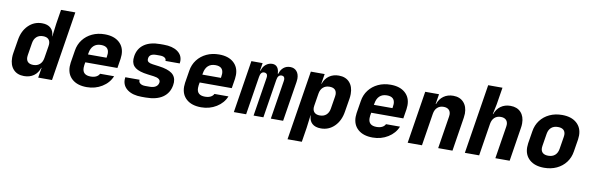

<svg xmlns="http://www.w3.org/2000/svg" viewBox="-57 -1267 6113 1984"><g transform="rotate(10 3000.0 -275.0)"><path d="M456 -730H606L490 0H345L362 -105H359Q341 -50 299 -20Q257 10 197 10Q125 10 84.5 -34.5Q44 -79 44 -156Q44 -182 48 -205L71 -345Q86 -443 145.5 -501.5Q205 -560 288 -560Q347 -560 379.5 -530Q412 -500 413 -445H415L432 -580ZM394 -340Q396 -354 396 -361Q396 -394 377 -412Q358 -430 321 -430Q279 -430 253 -406.5Q227 -383 220 -340L199 -210Q197 -194 197 -189Q197 -155 216 -137.5Q235 -120 272 -120Q313 -120 339.5 -143.5Q366 -167 373 -210Z M1153 -381Q1153 -361 1150 -340L1134 -240H797L792 -210Q790 -200 790 -182Q790 -105 876 -105Q911 -105 934.5 -117Q958 -129 968 -150H1115Q1086 -78 1015 -34Q944 10 855 10Q757 10 701.5 -38.5Q646 -87 646 -170Q646 -189 649 -210L670 -340Q680 -406 718 -455.5Q756 -505 814.5 -532.5Q873 -560 946 -560Q1043 -560 1098 -511.5Q1153 -463 1153 -381ZM810 -325H1005L1007 -340Q1010 -355 1010 -369Q1010 -445 927 -445Q879 -445 850 -418Q821 -391 813 -340Z M1431 10Q1338 10 1283.5 -29.5Q1229 -69 1229 -135Q1229 -142 1231 -160H1381Q1377 -136 1396 -121.5Q1415 -107 1450 -107H1494Q1535 -107 1558.5 -122Q1582 -137 1587 -164L1588 -173Q1588 -212 1518 -221L1455 -229Q1364 -240 1322.5 -270.5Q1281 -301 1281 -359Q1281 -374 1284 -392Q1297 -473 1359.5 -516.5Q1422 -560 1527 -560H1565Q1656 -560 1709 -523Q1762 -486 1762 -423Q1762 -416 1760 -398H1610Q1613 -418 1595.5 -430.5Q1578 -443 1546 -443H1508Q1467 -443 1447.5 -428Q1428 -413 1428 -383Q1428 -365 1442 -355Q1456 -345 1486 -341L1554 -332Q1647 -320 1691 -287.5Q1735 -255 1735 -195Q1735 -181 1732 -164Q1718 -80 1652.5 -35Q1587 10 1475 10Z M2353 -381Q2353 -361 2350 -340L2334 -240H1997L1992 -210Q1990 -200 1990 -182Q1990 -105 2076 -105Q2111 -105 2134.5 -117Q2158 -129 2168 -150H2315Q2286 -78 2215 -34Q2144 10 2055 10Q1957 10 1901.5 -38.5Q1846 -87 1846 -170Q1846 -189 1849 -210L1870 -340Q1880 -406 1918 -455.5Q1956 -505 2014.5 -532.5Q2073 -560 2146 -560Q2243 -560 2298 -511.5Q2353 -463 2353 -381ZM2010 -325H2205L2207 -340Q2210 -355 2210 -369Q2210 -445 2127 -445Q2079 -445 2050 -418Q2021 -391 2013 -340Z M2985 -453Q2985 -438 2982 -420L2915 0H2786L2850 -403Q2852 -417 2852 -421Q2852 -458 2819 -458Q2780 -458 2772 -403L2708 0H2605L2669 -403Q2671 -415 2671 -420Q2671 -439 2662 -448.5Q2653 -458 2636 -458Q2599 -458 2591 -403L2527 0H2398L2485 -550H2603L2590 -470H2596Q2606 -511 2636 -535.5Q2666 -560 2704 -560Q2738 -560 2756.5 -536Q2775 -512 2776 -470H2782Q2793 -512 2822 -536Q2851 -560 2892 -560Q2935 -560 2960 -531Q2985 -502 2985 -453Z M3555 -394Q3555 -368 3551 -345L3528 -205Q3513 -107 3454 -48.5Q3395 10 3312 10Q3252 10 3219.5 -20Q3187 -50 3186 -105H3184L3167 30L3143 180H2993L3109 -550H3254L3237 -445H3240Q3258 -500 3300.5 -530Q3343 -560 3402 -560Q3474 -560 3514.5 -515.5Q3555 -471 3555 -394ZM3400 -340Q3402 -356 3402 -361Q3402 -395 3383 -412.5Q3364 -430 3327 -430Q3286 -430 3259.5 -406.5Q3233 -383 3226 -340L3205 -210Q3203 -196 3203 -189Q3203 -156 3222.5 -138Q3242 -120 3278 -120Q3320 -120 3346 -143.5Q3372 -167 3379 -210Z M4153 -381Q4153 -361 4150 -340L4134 -240H3797L3792 -210Q3790 -200 3790 -182Q3790 -105 3876 -105Q3911 -105 3934.5 -117Q3958 -129 3968 -150H4115Q4086 -78 4015 -34Q3944 10 3855 10Q3757 10 3701.5 -38.5Q3646 -87 3646 -170Q3646 -189 3649 -210L3670 -340Q3680 -406 3718 -455.5Q3756 -505 3814.5 -532.5Q3873 -560 3946 -560Q4043 -560 4098 -511.5Q4153 -463 4153 -381ZM3810 -325H4005L4007 -340Q4010 -355 4010 -369Q4010 -445 3927 -445Q3879 -445 3850 -418Q3821 -391 3813 -340Z M4752 -399Q4752 -385 4748 -355L4692 0H4542L4596 -340Q4598 -354 4598 -361Q4598 -394 4578.5 -412Q4559 -430 4524 -430Q4484 -430 4458.5 -406.5Q4433 -383 4426 -340L4372 0H4222L4309 -550H4454L4437 -445H4441Q4459 -499 4501.5 -529.5Q4544 -560 4603 -560Q4672 -560 4712 -516.5Q4752 -473 4752 -399Z M5352 -402Q5352 -376 5348 -355L5292 0H5142L5196 -340Q5198 -354 5198 -361Q5198 -394 5178.5 -412Q5159 -430 5124 -430Q5084 -430 5058.5 -406.5Q5033 -383 5026 -340L4972 0H4822L4938 -730H5088L5059 -550L5037 -445H5041Q5059 -499 5101.5 -529.5Q5144 -560 5203 -560Q5273 -560 5312.5 -517.5Q5352 -475 5352 -402Z M5446 -169Q5446 -189 5449 -210L5470 -340Q5480 -406 5517.5 -455.5Q5555 -505 5613.5 -532.5Q5672 -560 5745 -560Q5842 -560 5897.5 -511.5Q5953 -463 5953 -381Q5953 -361 5950 -340L5929 -210Q5919 -144 5881.5 -94.5Q5844 -45 5785.5 -17.5Q5727 10 5654 10Q5557 10 5501.5 -38.5Q5446 -87 5446 -169ZM5779 -210 5800 -340Q5802 -354 5802 -361Q5802 -395 5782 -412.5Q5762 -430 5724 -430Q5680 -430 5653.5 -406.5Q5627 -383 5620 -340L5599 -210Q5597 -196 5597 -189Q5597 -155 5617 -137.5Q5637 -120 5675 -120Q5719 -120 5745.5 -143.5Q5772 -167 5779 -210Z"/></g></svg>

Font: JetBrains Mono Extra Bold
Style: Italic
Weight: 800
Italic angle: -9°
Monospace: yes
Designer: Philipp Nurullin, Konstantin Bulenkov
Foundry: JetBrains
Version: 2.002